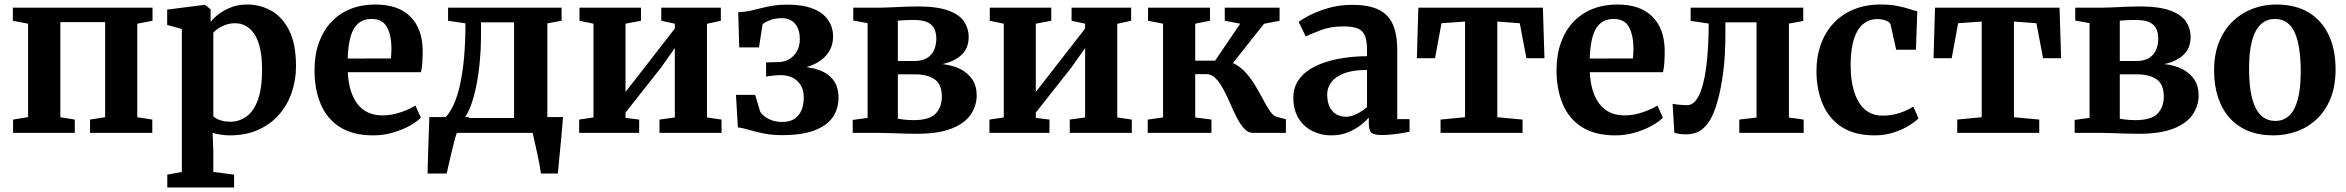

<svg xmlns="http://www.w3.org/2000/svg" viewBox="-20 -589 10400 851"><path d="M38 0V-59L104.5 -70V-484L37 -497V-555H656V-497L588.5 -484V-69.5L655 -59V0H379V-59L446 -69.5V-491H247.5V-69.5L311.5 -59V0Z M721.5 242V185L786 173V-460.5L721 -478.5V-546.5L886.5 -567.5H888.5L913.5 -548V-492Q927.5 -510 951.2 -527.8Q975 -545.5 1006.2 -557.2Q1037.5 -569 1075 -569Q1133.5 -569 1182.8 -541.2Q1232 -513.5 1262 -453.5Q1292 -393.5 1292 -296Q1292 -234.5 1273 -179Q1254 -123.5 1216.5 -80.8Q1179 -38 1124.2 -13.5Q1069.5 11 998.5 11Q978.5 11 957 7.5Q935.5 4 922.5 -0.5L925.5 81V173L1017.5 185V242ZM1001.5 -49.5Q1040 -49.5 1072 -72.2Q1104 -95 1122.8 -145.5Q1141.5 -196 1141.5 -280Q1141.5 -335 1132.8 -374Q1124 -413 1107.5 -437.8Q1091 -462.5 1069.5 -474.2Q1048 -486 1022.5 -486Q1000.5 -486 981.5 -479.5Q962.5 -473 948 -463.5Q933.5 -454 925.5 -444V-74Q932.5 -65 953.2 -57.2Q974 -49.5 1001.5 -49.5Z M1635 11Q1544 11 1486.2 -26Q1428.5 -63 1401.2 -128.2Q1374 -193.5 1374 -278Q1374 -346 1393.5 -400Q1413 -454 1448.5 -491.8Q1484 -529.5 1533.5 -549.2Q1583 -569 1643 -569Q1744.5 -569 1798 -516.2Q1851.5 -463.5 1853.5 -368Q1853.5 -335.5 1851.8 -311.2Q1850 -287 1846 -269H1521.5Q1523.5 -224.5 1534.2 -189Q1545 -153.5 1564.2 -128.5Q1583.5 -103.5 1611.2 -90.5Q1639 -77.5 1675.5 -77.5Q1716 -77.5 1757.2 -91.8Q1798.5 -106 1821 -121.5L1845.5 -67.5Q1829.5 -50.5 1797 -32.2Q1764.5 -14 1722.2 -1.5Q1680 11 1635 11ZM1521 -329.5 1712.5 -330Q1713.5 -340 1714.2 -351Q1715 -362 1715 -372.5Q1715 -432 1695.2 -468.5Q1675.5 -505 1627 -505Q1605 -505 1586.5 -497Q1568 -489 1553.8 -469.8Q1539.5 -450.5 1531.2 -416.2Q1523 -382 1521 -329.5Z M1925 0V-62.5L1949 -63Q1972.5 -85.5 1990.2 -124Q2008 -162.5 2019.5 -215.8Q2031 -269 2037 -336.8Q2043 -404.5 2043 -485.5L1966 -497V-555H2469V-497L2406 -485.5V0ZM2038.5 -66H2258.5V-490H2112V-440Q2112 -375 2106.5 -316.2Q2101 -257.5 2091 -208.2Q2081 -159 2067.5 -122.5Q2054 -86 2038.5 -66ZM1875 180Q1876 150 1877 108.2Q1878 66.5 1879.8 20Q1881.5 -26.5 1883 -70H2060L2005.5 -2.5Q2000.5 10.5 1993.8 36.5Q1987 62.5 1980 92Q1973 121.5 1967.5 145.8Q1962 170 1960 180ZM2377.5 180Q2375.5 163.5 2370.8 138.2Q2366 113 2360 85.8Q2354 58.5 2348.8 35.5Q2343.5 12.5 2341 0L2302 -70H2475.5Q2474.5 -54.5 2472.2 -29Q2470 -3.5 2467.2 26.5Q2464.5 56.5 2461.5 86.2Q2458.5 116 2456.2 141Q2454 166 2452.5 180Z M2547 0V-59L2610.5 -68.5V-484L2548.5 -497V-555H2821V-497L2752.5 -484V-181.5L2812.5 -258.5L2971 -462.5V-484L2911 -497V-555H3175V-497L3113.5 -483.5V-68.5L3178 -59V0H2903V-59L2971 -68.5V-376L2910 -289.5L2752.5 -90V-66.5L2813 -59V0Z M3443.5 10Q3401 10 3364.8 2.5Q3328.5 -5 3299.8 -13.5Q3271 -22 3250.5 -24.5L3242 -168.5H3327L3350 -92.5Q3363 -74 3388 -61.2Q3413 -48.5 3447.5 -48.5Q3481 -48.5 3502 -62.8Q3523 -77 3532.8 -101.8Q3542.5 -126.5 3542.5 -157Q3542.5 -202.5 3514.8 -229.2Q3487 -256 3438.5 -256Q3432.5 -256 3419.2 -255Q3406 -254 3393.5 -252.5Q3381 -251 3375.5 -249.5V-312.5L3433.5 -314Q3457 -314.5 3478 -326.8Q3499 -339 3512 -361.5Q3525 -384 3525 -415.5Q3525 -445.5 3515.2 -466.2Q3505.5 -487 3487.8 -497.8Q3470 -508.5 3446 -508.5Q3415.5 -508.5 3392.5 -499.5Q3369.5 -490.5 3360 -481.5L3344 -379H3256.5L3252 -535Q3278 -535.5 3301.5 -540.5Q3325 -545.5 3349.8 -552Q3374.5 -558.5 3403.5 -563.5Q3432.5 -568.5 3469 -568.5Q3538.5 -568.5 3583.5 -550.5Q3628.5 -532.5 3650.5 -500.2Q3672.5 -468 3672.5 -426Q3672.5 -389 3653.5 -358.8Q3634.5 -328.5 3597.2 -308.5Q3560 -288.5 3505 -282V-295Q3563 -294.5 3606.2 -280Q3649.5 -265.5 3673 -235Q3696.5 -204.5 3696.5 -155.5Q3696.5 -107.5 3671.5 -70.2Q3646.5 -33 3591 -11.5Q3535.5 10 3443.5 10Z M4042.5 4Q4016 4 3985.5 3Q3955 2 3926.8 1Q3898.5 0 3878.5 0H3759.5V-57.5L3825.5 -66.5V-486.5L3762 -498V-555H3884Q3902 -555 3930.2 -556.5Q3958.5 -558 3990 -559.2Q4021.5 -560.5 4046.5 -560.5Q4134.5 -560.5 4184 -542Q4233.5 -523.5 4253.5 -492.8Q4273.5 -462 4273.5 -426Q4273.5 -374.5 4241 -345Q4208.5 -315.5 4156.5 -305Q4202.5 -300 4236.5 -282.8Q4270.5 -265.5 4289.8 -236.5Q4309 -207.5 4309 -166.5Q4309 -121 4283 -82Q4257 -43 4198.8 -19.5Q4140.5 4 4042.5 4ZM4028.5 -56.5Q4099 -56.5 4126.8 -85.2Q4154.5 -114 4154.5 -160Q4154.5 -216.5 4121.8 -238Q4089 -259.5 4036.5 -259.5H3959.5V-63Q3966.5 -61.5 3977.2 -60Q3988 -58.5 4001.5 -57.5Q4015 -56.5 4028.5 -56.5ZM3959.5 -318.5H4030Q4067.5 -318.5 4089.5 -332.2Q4111.5 -346 4120.8 -368.8Q4130 -391.5 4130 -418Q4130 -443 4121.2 -461.5Q4112.5 -480 4091 -490.2Q4069.5 -500.5 4030.5 -500.5Q4012 -500.5 3994 -499.8Q3976 -499 3959.5 -497.5Z M4365.5 0V-59L4429 -68.5V-484L4367 -497V-555H4639.5V-497L4571 -484V-181.5L4631 -258.5L4789.5 -462.5V-484L4729.5 -497V-555H4993.5V-497L4932 -483.5V-68.5L4996.5 -59V0H4721.5V-59L4789.5 -68.5V-376L4728.5 -289.5L4571 -90V-66.5L4631.5 -59V0Z M5067 0V-59L5135 -68.5V-484L5068.5 -497V-555H5343V-497L5277.5 -484V-320H5365.5L5477 -484L5408.5 -497V-555H5651.5V-497L5582.5 -483.5L5444.5 -309.5Q5475 -296 5499.5 -269.2Q5524 -242.5 5543.2 -210.5Q5562.5 -178.5 5578.5 -148Q5594.5 -117.5 5609 -96.5Q5623.5 -75.5 5638 -71.5L5679.5 -60.5V0H5533Q5512 0 5494.8 -18.8Q5477.5 -37.5 5462.2 -67.2Q5447 -97 5432.5 -130.5Q5418 -164 5402.2 -193.5Q5386.5 -223 5368.2 -241.8Q5350 -260.5 5327.5 -260.5H5277.5V-68.5L5349.5 -59V0Z M5880.5 11Q5835.5 11 5797.2 -8Q5759 -27 5735.8 -64.2Q5712.5 -101.5 5712.5 -156Q5712.5 -203 5738 -237.8Q5763.5 -272.5 5808.5 -294.8Q5853.5 -317 5912.5 -328.2Q5971.5 -339.5 6039 -340V-366Q6039 -404.5 6031 -427.8Q6023 -451 6000.5 -461.5Q5978 -472 5935 -472Q5877.5 -472 5834.5 -455.5Q5791.5 -439 5767.5 -427.5L5736 -492Q5748 -502 5782.2 -520Q5816.5 -538 5865.8 -552.8Q5915 -567.5 5972 -567.5Q6048 -567.5 6091.8 -545.5Q6135.5 -523.5 6154.2 -479Q6173 -434.5 6173 -365.5V-61H6227.5V-5.5Q6216 -2.5 6194.5 1Q6173 4.5 6148.8 7Q6124.5 9.5 6104.5 9.5Q6071 9.5 6059 -0.2Q6047 -10 6047 -41V-67.5Q6034.5 -53 6011 -34.5Q5987.5 -16 5954.8 -2.5Q5922 11 5880.5 11ZM5945.5 -71.5Q5967 -71.5 5993.5 -84.2Q6020 -97 6039 -114.5V-279Q5977 -279 5937.8 -264Q5898.5 -249 5880.5 -224.5Q5862.5 -200 5862.5 -170.5Q5862.5 -138 5873 -116Q5883.5 -94 5902.2 -82.8Q5921 -71.5 5945.5 -71.5Z M6365 0V-59L6473.5 -69.5V-493.5L6369 -486L6340.5 -331H6260L6266.5 -555H6818.5L6825.5 -331H6745.5L6716 -486L6616.5 -493.5V-69.5L6728.5 -59V0Z M7140 11Q7049 11 6991.2 -26Q6933.5 -63 6906.2 -128.2Q6879 -193.5 6879 -278Q6879 -346 6898.5 -400Q6918 -454 6953.5 -491.8Q6989 -529.5 7038.5 -549.2Q7088 -569 7148 -569Q7249.5 -569 7303 -516.2Q7356.5 -463.5 7358.5 -368Q7358.5 -335.5 7356.8 -311.2Q7355 -287 7351 -269H7026.5Q7028.5 -224.5 7039.2 -189Q7050 -153.5 7069.2 -128.5Q7088.5 -103.5 7116.2 -90.5Q7144 -77.5 7180.5 -77.5Q7221 -77.5 7262.2 -91.8Q7303.5 -106 7326 -121.5L7350.5 -67.5Q7334.5 -50.5 7302 -32.2Q7269.5 -14 7227.2 -1.5Q7185 11 7140 11ZM7026 -329.5 7217.5 -330Q7218.5 -340 7219.2 -351Q7220 -362 7220 -372.5Q7220 -432 7200.2 -468.5Q7180.5 -505 7132 -505Q7110 -505 7091.5 -497Q7073 -489 7058.8 -469.8Q7044.5 -450.5 7036.2 -416.2Q7028 -382 7026 -329.5Z M7450 6.5Q7434.5 6.5 7422 4.2Q7409.5 2 7401 -1L7393.5 -129Q7404 -126.5 7423 -124.8Q7442 -123 7458.5 -123Q7488.5 -123 7509.5 -164.5Q7530.5 -206 7541.8 -286.2Q7553 -366.5 7553.5 -484.5L7473.5 -496.5V-555H7972.5V-496L7909 -484.5V-68L7974.5 -59V0H7689V-59L7765.5 -68V-490H7627.5V-441.5Q7627.5 -341.5 7617.8 -268.8Q7608 -196 7594.5 -147.5Q7581 -99 7567.5 -72Q7551.5 -38 7524.2 -15.8Q7497 6.5 7450 6.5Z M8288.5 11Q8200 11 8143.2 -26Q8086.5 -63 8059 -127.2Q8031.5 -191.5 8031 -273Q8031 -338 8050.5 -392.2Q8070 -446.5 8107 -486.2Q8144 -526 8196.8 -547.5Q8249.5 -569 8315.5 -569Q8357 -569 8387.8 -563Q8418.5 -557 8440.8 -549.8Q8463 -542.5 8478 -539L8472 -368.5H8384.5L8360 -478.5Q8358 -487.5 8348.2 -493.2Q8338.5 -499 8325.8 -501.8Q8313 -504.5 8301 -504.5Q8266.5 -504.5 8240 -484Q8213.5 -463.5 8198.2 -419.2Q8183 -375 8182.5 -302.5Q8182.5 -246 8192.5 -203.5Q8202.5 -161 8220.8 -132.8Q8239 -104.5 8264.8 -90.5Q8290.5 -76.5 8321 -76.5Q8352 -76.5 8377.5 -82.2Q8403 -88 8424 -97.2Q8445 -106.5 8460.5 -116.5L8483.5 -64.5Q8469.5 -50 8441 -32.2Q8412.5 -14.5 8373.5 -1.8Q8334.5 11 8288.5 11Z M8655 0V-59L8763.5 -69.5V-493.5L8659 -486L8630.5 -331H8550L8556.5 -555H9108.5L9115.5 -331H9035.5L9006 -486L8906.5 -493.5V-69.5L9018.5 -59V0Z M9458.5 4Q9432 4 9401.5 3Q9371 2 9342.8 1Q9314.5 0 9294.5 0H9175.5V-57.5L9241.5 -66.5V-486.5L9178 -498V-555H9300Q9318 -555 9346.2 -556.5Q9374.5 -558 9406 -559.2Q9437.5 -560.5 9462.5 -560.5Q9550.5 -560.5 9600 -542Q9649.5 -523.5 9669.5 -492.8Q9689.5 -462 9689.5 -426Q9689.5 -374.5 9657 -345Q9624.5 -315.5 9572.5 -305Q9618.5 -300 9652.5 -282.8Q9686.5 -265.5 9705.8 -236.5Q9725 -207.5 9725 -166.5Q9725 -121 9699 -82Q9673 -43 9614.8 -19.5Q9556.5 4 9458.5 4ZM9444.5 -56.5Q9515 -56.5 9542.8 -85.2Q9570.5 -114 9570.5 -160Q9570.5 -216.5 9537.8 -238Q9505 -259.5 9452.5 -259.5H9375.5V-63Q9382.5 -61.5 9393.2 -60Q9404 -58.5 9417.5 -57.5Q9431 -56.5 9444.5 -56.5ZM9375.5 -318.5H9446Q9483.5 -318.5 9505.5 -332.2Q9527.5 -346 9536.8 -368.8Q9546 -391.5 9546 -418Q9546 -443 9537.2 -461.5Q9528.5 -480 9507 -490.2Q9485.5 -500.5 9446.5 -500.5Q9428 -500.5 9410 -499.8Q9392 -499 9375.5 -497.5Z M9793.5 -276Q9793.5 -349.5 9816 -404.2Q9838.5 -459 9877.5 -495.8Q9916.5 -532.5 9965.8 -550.8Q10015 -569 10069 -569Q10154 -569 10212.5 -533.8Q10271 -498.5 10301.5 -434Q10332 -369.5 10332 -282Q10332 -207.5 10309.5 -152.2Q10287 -97 10248.2 -60.8Q10209.5 -24.5 10160 -6.8Q10110.5 11 10056 11Q9993 11 9944.2 -9Q9895.5 -29 9862 -66.8Q9828.5 -104.5 9811 -157.5Q9793.5 -210.5 9793.5 -276ZM10065 -53Q10101.5 -53 10126.5 -76.5Q10151.5 -100 10164.5 -148.5Q10177.5 -197 10177.5 -271.5Q10177.5 -326 10171.2 -369.2Q10165 -412.5 10151.8 -442.8Q10138.5 -473 10116.8 -489Q10095 -505 10063.5 -505Q10026.5 -505 10001 -481.5Q9975.5 -458 9962 -409.8Q9948.5 -361.5 9948.5 -286.5Q9948.5 -231.5 9955 -188.2Q9961.5 -145 9975.5 -115Q9989.5 -85 10011.5 -69Q10033.5 -53 10065 -53Z"/></svg>

Font: Merriweather 20pt
Style: Bold
Weight: 700
Version: Version 2.100